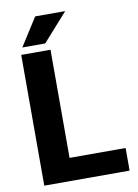

<svg xmlns="http://www.w3.org/2000/svg" viewBox="-97 -964 737 1028"><g transform="rotate(-10 271.0 -450.5)"><path d="M217.8 -123V-710.9H58.6V0H522.5V-123ZM195.8 -749 331.1 -900.9H168L71.3 -749Z"/></g></svg>

Font: Vazirmatn ExtraBold
Style: Regular
Weight: 800
Designer: Saber Rastikerdar
Foundry: Saber Rastikerdar
Version: Version 33.003